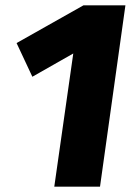

<svg xmlns="http://www.w3.org/2000/svg" viewBox="-20 -698 502 718"><path d="M354 0H183L254 -498L101 -411L42 -537L292 -678H449Z"/></svg>

Font: Trujillo ExtraBold
Style: Italic
Weight: 800
Italic angle: -8°
Designer: Fira Sans original fonts by bBox Type GmbH, Carrois Corporate GbR, & Edenspiekermann AG / Changes by Cristiano Sobral
Foundry: Fira Sans original fonts by bBox Type GmbH, Carrois Corporate GbR, & Edenspiekermann AG / Changes by Cristiano Sobral
Version: Version 4.301;July 28, 2020;FontCreator 13.0.0.2655 64-bit